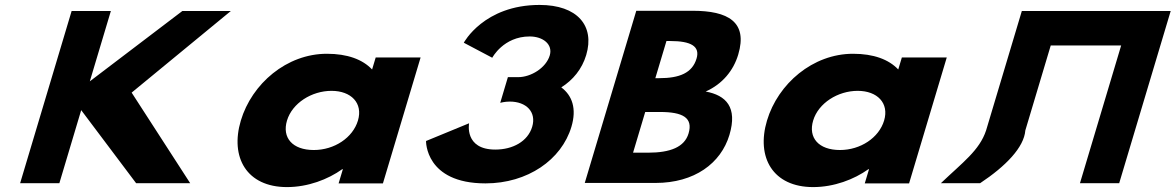

<svg xmlns="http://www.w3.org/2000/svg" viewBox="-20 -747 4788 782"><path d="M754.6 -0.9 516.2 -369.8 920.1 -702.1H722.6L345.8 -415.7L431.5 -702.1H271.7L62 -0.9H221.8L310.7 -298.4L534.4 -0.9Z M960.9 -256C916.1 -106 984.9 15 1148.9 15C1233.6 15 1315.5 -16 1374.1 -58H1376.5L1359.1 0H1539.6L1693.1 -513H1510.2L1495.5 -464C1456.9 -505 1394.9 -528 1311.4 -528C1147.3 -528 1005.8 -406 960.9 -256ZM1148.9 -256C1170.2 -327 1249.3 -377 1330.3 -377C1410.2 -377 1459.1 -327 1437.9 -256C1417 -186 1341.7 -136 1258.2 -136C1171.1 -136 1128 -186 1148.9 -256Z M1984.9 -511.8C1984.9 -511.8 2030.3 -598.5 2137.3 -598.5C2191.8 -598.5 2232.5 -566.2 2219.1 -521.2C2203.8 -470.2 2142.2 -432.8 2090.8 -432.8H2048.6L2017.4 -328.2C2017.4 -328.2 2035.3 -333.3 2055.9 -333.3C2123.8 -333.3 2165.6 -290.8 2147.5 -230.5C2129.7 -171 2068.4 -137.8 1997.4 -137.8C1869.9 -137.8 1890.6 -244.9 1890.6 -244.9L1715.2 -172.7C1715.2 -172.7 1711.2 -0.1 1957.3 -0.1C2128.8 -0.1 2267.2 -96.2 2307.3 -230.5C2329.5 -304.4 2310.6 -358 2266.1 -391.1C2313.3 -420.9 2350.3 -465.1 2367.6 -522.9C2403.2 -641.9 2331.7 -726.9 2177.7 -726.9C1950.7 -726.9 1869 -573 1869 -573Z M2571.5 -703.1 2361.7 -1.9H2650.1C2808.3 -1.9 2916.3 -81.8 2950.9 -197.4C2984.7 -310.4 2937.2 -358.9 2854.2 -374.2C2922.8 -404.8 2967.4 -460 2986.7 -524.6C3026.6 -658.1 2944.9 -703.1 2801.2 -703.1ZM2649.1 -428.6 2694.4 -579.9H2709.8C2794.2 -579.9 2832 -558.6 2817 -508.5C2799.5 -449.8 2747.9 -428.6 2664.6 -428.6ZM2558.4 -125.1 2607.9 -290.9H2668.6C2760.2 -290.9 2803.7 -267.9 2784.4 -203.3C2767.8 -148.1 2710.6 -125.1 2619 -125.1Z M3103.9 -256C3059.1 -106 3127.9 15 3291.9 15C3376.6 15 3458.5 -16 3517.1 -58H3519.5L3502.1 0H3682.6L3836.1 -513H3653.2L3638.5 -464C3599.9 -505 3537.9 -528 3454.4 -528C3290.3 -528 3148.8 -406 3103.9 -256ZM3291.9 -256C3313.2 -327 3392.3 -377 3473.3 -377C3553.2 -377 3602.1 -327 3580.9 -256C3560 -186 3484.7 -136 3401.2 -136C3314.1 -136 3271 -186 3291.9 -256Z M4156.1 -215.9 4259.6 -561.9H4546.4L4378.6 -0.9H4538.4L4748.1 -702.1H4588.3H4301.6H4141.8L3996.3 -215.9C3969.4 -134.3 3900.2 -85 3812.2 -0.9H3972C4077 -70.6 4150.8 -147.1 4156.1 -215.9Z"/></svg>

Font: Hussar
Style: BdSuprExtOblThree
Weight: 700
Foundry: Cannot Into Space Fonts
Version: Version 2.00